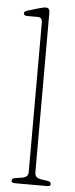

<svg xmlns="http://www.w3.org/2000/svg" viewBox="-53 -752 306 781"><g transform="rotate(5 100.0 -361.5)"><path d="M118 -705V-52Q118 -40.5 123.5 -34Q129 -27.5 144 -25L170.5 -21Q184.5 -19 184.5 -9Q184.5 0 170.5 0H38.5Q24.5 0 24.5 -9Q24.5 -19 38.5 -21L65 -25Q80 -27.5 85.5 -34Q91 -40.5 91 -52V-661Q91 -682 72 -682H29.5Q15 -682 15 -692Q15 -700 29 -704L76.5 -718Q94 -723 101.5 -723Q118 -723 118 -705Z"/></g></svg>

Font: Fraunces 144pt S100 Thin
Style: Regular
Weight: 100
Version: Version 1.000; ttfautohint (v1.8.3)